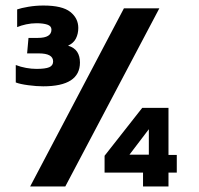

<svg xmlns="http://www.w3.org/2000/svg" viewBox="-20 -674 719 694"><path d="M136 -362Q112 -362 82 -366Q52 -370 37 -376V-439Q55 -432 74.5 -428.5Q94 -425 112 -425Q144 -425 158 -431Q172 -437 172 -452Q172 -481 120 -481H78L83 -537H117Q166 -537 166 -567Q166 -580 151 -585Q136 -590 112 -590Q93 -590 74.5 -586Q56 -582 42 -576V-640Q56 -645 82.5 -649.5Q109 -654 137 -654Q205 -654 234 -631Q263 -608 263 -573Q263 -552 254.5 -535Q246 -518 226 -509Q249 -502 259 -486.5Q269 -471 269 -448Q269 -362 136 -362ZM89 0 428 -644H556L216 0ZM497 0V-50H358V-111L494 -284H589V-114H619V-50H589V0ZM448 -115H518V-207Z"/></svg>

Font: Kanit Medium
Style: Regular
Weight: 500
Designer: Katatrad Team
Foundry: CadsonDemak
Version: Version 2.000; ttfautohint (v1.8.3)